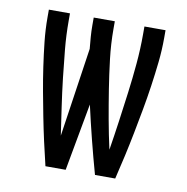

<svg xmlns="http://www.w3.org/2000/svg" viewBox="-65 -583 629 645"><g transform="rotate(10 250.0 -260.0)"><path d="M200 0H131Q121 -41 112 -81.5Q103 -122 95 -163Q87 -204 79.5 -245Q72 -286 66 -327.5Q60 -369 55.5 -410.5Q51 -452 51 -494V-520H123V-494Q123 -446 127.5 -398Q132 -350 137.5 -302Q143 -254 150 -206Q157 -158 164 -110L209 -414Q207 -434 205.5 -454Q204 -474 204 -494V-520H276V-494Q276 -443 282 -392.5Q288 -342 296 -291.5Q304 -241 313 -191Q322 -141 333 -92Q341 -142 348 -192Q355 -242 361.5 -292Q368 -342 372.5 -392.5Q377 -443 377 -494V-520H449V-494Q449 -452 444.5 -410.5Q440 -369 434 -327.5Q428 -286 420.5 -245Q413 -204 405 -163Q397 -122 388 -81.5Q379 -41 369 0H300Q284 -57 269.5 -114.5Q255 -172 242 -230Z"/></g></svg>

Font: Iosevka Fixed
Style: Regular
Weight: 400
Monospace: yes
Designer: Belleve Invis
Foundry: Belleve Invis
Version: Version 33.2.4